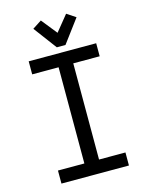

<svg xmlns="http://www.w3.org/2000/svg" viewBox="-136 -1026 859 1111"><g transform="rotate(-15 293.0 -471.0)"><path d="M424.3 -907.2 320.8 -768.6H269L165.5 -907.2L219.7 -942.4L294.9 -848.6L371.1 -942.4ZM90.8 0V-78.1H249V-654.3H90.8V-732.4H495.1V-654.3H336.9V-78.1H495.1V0Z"/></g></svg>

Font: Consola Mono
Style: Book
Weight: 400
Monospace: yes
Designer: Wojciech Kalinowski "wmk69" (wmk69@o2.pl)
Foundry: Wojciech Kalinowski "wmk69" (wmk69@o2.pl)
Version: Version 2.1.0